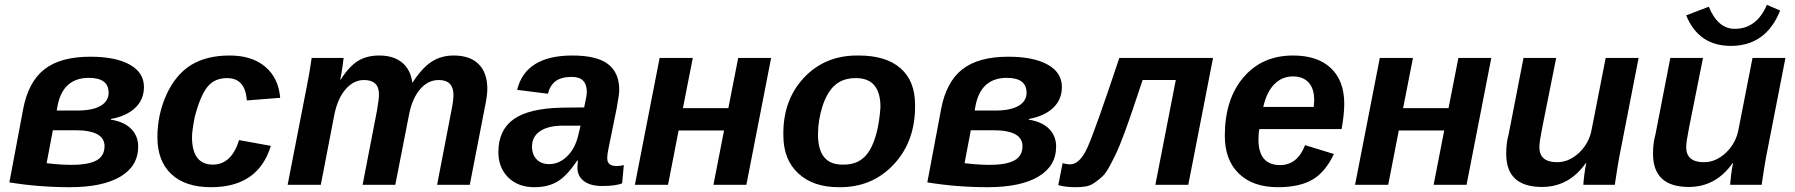

<svg xmlns="http://www.w3.org/2000/svg" viewBox="-20 -769 7468 799"><path d="M579 -407Q579 -355 543 -320.5Q507 -286 442 -274L441 -271Q495 -263 525 -233.5Q555 -204 555 -159Q555 -78 481 -34Q407 10 270 10Q142 10 19 -10L76 -313Q97 -427 164 -480Q231 -533 356 -533Q461 -533 520 -500Q579 -467 579 -407ZM200 -227 174 -90Q231 -83 277 -83Q348 -83 381.5 -101.5Q415 -120 415 -161Q415 -227 293 -227ZM216 -309H302Q365 -309 398.5 -328.5Q432 -348 432 -383Q432 -445 350 -445Q243 -445 220 -331Z M866 -84Q943 -84 975 -186L1107 -162Q1055 10 858 10Q751 10 693 -44.5Q635 -99 635 -198Q635 -292 673 -376Q712 -460 776 -499Q840 -538 936 -538Q1028 -538 1083.5 -491.5Q1139 -445 1146 -362L1007 -351Q1001 -444 925 -444Q873 -444 843.5 -408Q814 -372 790 -281Q779 -223 779 -199Q779 -84 866 -84Z M1806 -436Q1761 -436 1728.5 -398Q1696 -360 1683 -296L1625 0H1489L1549 -310Q1557 -356 1557 -376Q1557 -436 1495 -436Q1452 -436 1419 -398.5Q1386 -361 1372 -295L1315 0H1177L1258 -416Q1267 -458 1277 -528H1410Q1410 -527 1405 -490Q1400 -456 1396 -438H1398Q1434 -494 1470.5 -516Q1507 -538 1558 -538Q1618 -538 1653.5 -508.5Q1689 -479 1696 -424Q1735 -485 1775 -511.5Q1815 -538 1868 -538Q1936 -538 1972 -502Q2008 -466 2008 -399Q2008 -371 1997 -319L1935 0H1799L1858 -306Q1867 -349 1867 -374V-376Q1866 -436 1806 -436Z M2485 5Q2437 5 2410 -15.5Q2383 -36 2383 -70Q2383 -83 2385 -101H2382Q2341 -39 2301.5 -14.5Q2262 10 2204 10Q2136 10 2095 -30.5Q2054 -71 2054 -136Q2054 -227 2117 -272.5Q2180 -318 2318 -321L2411 -322Q2422 -371 2422 -386Q2422 -449 2360 -449Q2316 -449 2292.5 -431.5Q2269 -414 2260 -379L2132 -395Q2167 -538 2362 -538Q2463 -538 2510 -502.5Q2557 -467 2557 -394Q2557 -378 2546 -317L2511 -145Q2507 -125 2507 -110Q2507 -78 2546 -78Q2561 -78 2576 -82L2569 -6Q2542 5 2485 5ZM2385 -201 2396 -246H2317Q2259 -245 2226.5 -222.5Q2194 -200 2194 -159Q2194 -125 2213.5 -105.5Q2233 -86 2265 -86Q2306 -86 2339 -117.5Q2372 -149 2385 -201Z M2725 -528H2863L2822 -319H3011L3052 -528H3189L3086 0H2949L2993 -226H2804L2760 0H2622Z M3788 -333Q3790 -182 3699.5 -85Q3609 12 3470 10Q3364 10 3302 -47.5Q3240 -105 3240 -205Q3237 -351 3325.5 -445.5Q3414 -540 3553 -538Q3667 -538 3727.5 -485Q3788 -432 3788 -333ZM3644 -323Q3644 -444 3542 -444Q3487 -444 3454 -414Q3422 -386 3402 -325Q3384 -266 3384 -210Q3384 -84 3485 -84Q3562 -81 3599 -143.5Q3636 -206 3644 -323Z M4399 -407Q4399 -355 4363 -320.5Q4327 -286 4262 -274L4261 -271Q4315 -263 4345 -233.5Q4375 -204 4375 -159Q4375 -78 4301 -34Q4227 10 4090 10Q3962 10 3839 -10L3896 -313Q3917 -427 3984 -480Q4051 -533 4176 -533Q4281 -533 4340 -500Q4399 -467 4399 -407ZM4020 -227 3994 -90Q4051 -83 4097 -83Q4168 -83 4201.5 -101.5Q4235 -120 4235 -161Q4235 -227 4113 -227ZM4036 -309H4122Q4185 -309 4218.5 -328.5Q4252 -348 4252 -383Q4252 -445 4170 -445Q4063 -445 4040 -331Z M4925 0H4788L4873 -436H4735Q4708 -356 4693.5 -312.5Q4679 -269 4659 -215Q4639 -161 4627 -135.5Q4615 -110 4598.5 -79Q4582 -48 4568.5 -35.5Q4555 -23 4537 -10Q4519 3 4500 6.5Q4481 10 4457 10Q4411 10 4384 1L4402 -90Q4420 -85 4433 -85Q4474 -85 4506 -156.5Q4538 -228 4638 -528H5028Z M5563 -232H5221Q5217 -216 5217 -189Q5217 -82 5307 -82Q5379 -82 5411 -165L5531 -128Q5495 -52 5441 -21Q5387 10 5298 10Q5194 10 5135.5 -46.5Q5077 -103 5077 -204Q5077 -356 5154.5 -447Q5232 -538 5361 -538Q5463 -538 5518.5 -485.5Q5574 -433 5574 -337Q5574 -292 5563 -232ZM5237 -324H5447L5449 -351Q5449 -401 5425.5 -426Q5402 -451 5361 -451Q5315 -451 5283 -418.5Q5251 -386 5237 -324Z M5722 -528H5860L5819 -319H6008L6049 -528H6186L6083 0H5946L5990 -226H5801L5757 0H5619Z M6320 -528H6456L6398 -238Q6386 -178 6386 -157Q6386 -94 6460 -94Q6509 -94 6551 -133Q6594 -174 6604 -232L6662 -528H6799L6718 -113Q6711 -75 6700 0H6569Q6569 -8 6573 -41Q6577 -74 6581 -90H6579Q6509 9 6397 9Q6248 9 6248 -129Q6248 -175 6258 -209Z M6931 -528H7067L7009 -238Q6997 -178 6997 -157Q6997 -94 7071 -94Q7120 -94 7162 -133Q7205 -174 7215 -232L7273 -528H7410L7329 -113Q7322 -75 7311 0H7180Q7180 -8 7184 -41Q7188 -74 7192 -90H7190Q7120 9 7008 9Q6859 9 6859 -129Q6859 -175 6869 -209ZM7183 -578Q7049 -578 6997 -705L7091 -741Q7129 -649 7199 -649Q7290 -649 7333 -749L7388 -725Q7329 -578 7183 -578Z"/></svg>

Font: Libra Sans
Style: Bold Italic
Weight: 700
Italic angle: -12°
Foundry: Context Ltd
Version: Version 1.002